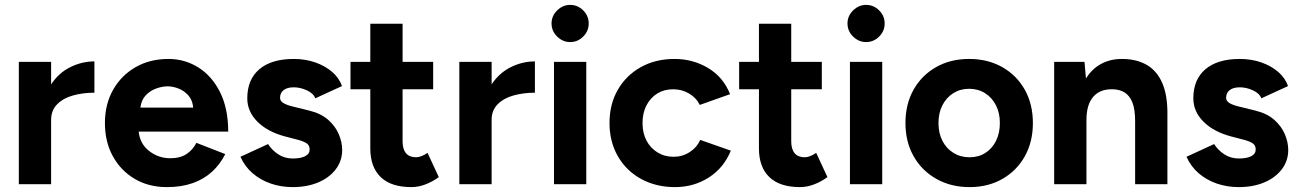

<svg xmlns="http://www.w3.org/2000/svg" viewBox="-20 -753 5307 785"><path d="M57 0V-500H189V-408Q220 -455 267.5 -478.5Q315 -502 366 -502V-374Q320 -374 279.5 -363Q239 -352 214 -327Q189 -302 189 -263V0Z M662 12Q588 12 531 -21.5Q474 -55 441.5 -114Q409 -173 409 -250Q409 -327 442.5 -386Q476 -445 534.5 -478.5Q593 -512 669 -512Q735 -512 790.5 -477.5Q846 -443 879.5 -376.5Q913 -310 913 -215H547Q552 -165 590 -135.5Q628 -106 676 -106Q717 -106 743 -123.5Q769 -141 783 -169L901 -123Q880 -81 846.5 -50.5Q813 -20 767 -4Q721 12 662 12ZM554 -313H770Q767 -344 750 -363Q733 -382 710 -391Q687 -400 665 -400Q644 -400 619.5 -391.5Q595 -383 576.5 -364Q558 -345 554 -313Z M1177 12Q1129 12 1087 -2.5Q1045 -17 1013 -44.5Q981 -72 963 -112L1076 -164Q1091 -140 1117 -122.5Q1143 -105 1177 -105Q1210 -105 1228 -114.5Q1246 -124 1246 -142Q1246 -160 1231.5 -168.5Q1217 -177 1192 -183L1146 -195Q1074 -214 1032.5 -255.5Q991 -297 991 -351Q991 -428 1040.5 -470Q1090 -512 1181 -512Q1228 -512 1268.5 -498Q1309 -484 1338 -459Q1367 -434 1378 -401L1269 -351Q1262 -371 1235 -383.5Q1208 -396 1181 -396Q1154 -396 1139.5 -384.5Q1125 -373 1125 -353Q1125 -340 1139 -331.5Q1153 -323 1179 -317L1244 -301Q1293 -289 1322.5 -262.5Q1352 -236 1365.5 -203.5Q1379 -171 1379 -140Q1379 -95 1352.5 -60.5Q1326 -26 1280.5 -7Q1235 12 1177 12Z M1662 12Q1579 12 1536.5 -29Q1494 -70 1494 -146V-388H1413V-500H1494V-656H1626V-500H1751V-388H1626V-175Q1626 -143 1640 -126.5Q1654 -110 1681 -110Q1691 -110 1703 -114.5Q1715 -119 1728 -128L1774 -29Q1750 -11 1720.5 0.5Q1691 12 1662 12Z M1858 0V-500H1990V-408Q2021 -455 2068.5 -478.5Q2116 -502 2167 -502V-374Q2121 -374 2080.5 -363Q2040 -352 2015 -327Q1990 -302 1990 -263V0Z M2245 0V-500H2377V0ZM2311 -581Q2281 -581 2258 -603.5Q2235 -626 2235 -657Q2235 -688 2258 -710.5Q2281 -733 2311 -733Q2342 -733 2364.5 -710.5Q2387 -688 2387 -657Q2387 -626 2364.5 -603.5Q2342 -581 2311 -581Z M2740 12Q2662 12 2601 -21.5Q2540 -55 2506 -114.5Q2472 -174 2472 -250Q2472 -327 2506 -386Q2540 -445 2600 -478.5Q2660 -512 2738 -512Q2813 -512 2875 -475Q2937 -438 2965 -368L2841 -324Q2827 -353 2797.5 -370.5Q2768 -388 2732 -388Q2695 -388 2667 -370.5Q2639 -353 2623 -322Q2607 -291 2607 -250Q2607 -209 2623 -178.5Q2639 -148 2668 -130Q2697 -112 2734 -112Q2770 -112 2799.5 -131Q2829 -150 2843 -181L2968 -137Q2939 -66 2877.5 -27Q2816 12 2740 12Z M3251 12Q3168 12 3125.5 -29Q3083 -70 3083 -146V-388H3002V-500H3083V-656H3215V-500H3340V-388H3215V-175Q3215 -143 3229 -126.5Q3243 -110 3270 -110Q3280 -110 3292 -114.5Q3304 -119 3317 -128L3363 -29Q3339 -11 3309.5 0.5Q3280 12 3251 12Z M3455 0V-500H3587V0ZM3521 -581Q3491 -581 3468 -603.5Q3445 -626 3445 -657Q3445 -688 3468 -710.5Q3491 -733 3521 -733Q3552 -733 3574.5 -710.5Q3597 -688 3597 -657Q3597 -626 3574.5 -603.5Q3552 -581 3521 -581Z M3944 12Q3868 12 3808.5 -21.5Q3749 -55 3715.5 -114Q3682 -173 3682 -250Q3682 -327 3715 -386Q3748 -445 3807 -478.5Q3866 -512 3942 -512Q4019 -512 4078 -478.5Q4137 -445 4170 -386Q4203 -327 4203 -250Q4203 -173 4170 -114Q4137 -55 4078.5 -21.5Q4020 12 3944 12ZM3944 -110Q3981 -110 4009 -128Q4037 -146 4052.5 -177.5Q4068 -209 4068 -250Q4068 -291 4052 -322.5Q4036 -354 4007.5 -372Q3979 -390 3942 -390Q3906 -390 3877.5 -372Q3849 -354 3833 -322.5Q3817 -291 3817 -250Q3817 -209 3833 -177.5Q3849 -146 3878 -128Q3907 -110 3944 -110Z M4290 0V-500H4414L4420 -432Q4444 -471 4481.5 -491.5Q4519 -512 4567 -512Q4626 -512 4668 -488Q4710 -464 4732 -413.5Q4754 -363 4753 -283V0H4621V-256Q4621 -307 4609.5 -335Q4598 -363 4577 -375.5Q4556 -388 4528 -388Q4477 -389 4449.5 -357Q4422 -325 4422 -262V0Z M5045 12Q4997 12 4955 -2.5Q4913 -17 4881 -44.5Q4849 -72 4831 -112L4944 -164Q4959 -140 4985 -122.5Q5011 -105 5045 -105Q5078 -105 5096 -114.5Q5114 -124 5114 -142Q5114 -160 5099.5 -168.5Q5085 -177 5060 -183L5014 -195Q4942 -214 4900.5 -255.5Q4859 -297 4859 -351Q4859 -428 4908.5 -470Q4958 -512 5049 -512Q5096 -512 5136.5 -498Q5177 -484 5206 -459Q5235 -434 5246 -401L5137 -351Q5130 -371 5103 -383.5Q5076 -396 5049 -396Q5022 -396 5007.5 -384.5Q4993 -373 4993 -353Q4993 -340 5007 -331.5Q5021 -323 5047 -317L5112 -301Q5161 -289 5190.5 -262.5Q5220 -236 5233.5 -203.5Q5247 -171 5247 -140Q5247 -95 5220.5 -60.5Q5194 -26 5148.5 -7Q5103 12 5045 12Z"/></svg>

Font: Figtree Light
Style: Bold
Weight: 700
Version: Version 2.002